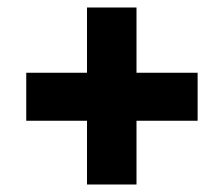

<svg xmlns="http://www.w3.org/2000/svg" viewBox="-20 -581 597 512"><path d="M212 -259H50V-387H212V-561H344V-387H507V-259H344V-89H212Z"/></svg>

Font: Noto Sans Gurmukhi UI SemiCondensed Black
Style: Regular
Weight: 900
Width: 4
Designer: Jelle Bosma - Monotype Design Team
Foundry: Monotype Imaging Inc.
Version: Version 2.004; ttfautohint (v1.8.4.7-5d5b)